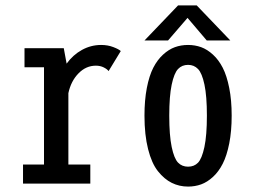

<svg xmlns="http://www.w3.org/2000/svg" viewBox="-20 -678 940 709"><path d="M232.5 -70.5H313.5V0H65V-70.5H142.5V-429.5H70.5V-500H215.5L226 -443Q249.5 -475.5 282.8 -493.8Q316 -512 353.5 -512Q378 -512 398.2 -504.2Q418.5 -496.5 426 -489.5L381 -415.5Q376 -422.5 363.2 -429Q350.5 -435.5 334 -435.5Q297.5 -435.5 269.8 -407Q242 -378.5 232.5 -334Z M830.5 -528.5H743.5L672.5 -612L600.5 -528.5H513.5L637.5 -658H706.5ZM674.5 11Q642 11 614.2 -2.8Q586.5 -16.5 563.2 -45.8Q540 -75 526.8 -127.5Q513.5 -180 513.5 -251Q513.5 -308 522.2 -353.2Q531 -398.5 546 -427.8Q561 -457 582 -476.2Q603 -495.5 625.8 -503.8Q648.5 -512 674.5 -512Q700 -512 722.8 -503.8Q745.5 -495.5 766.5 -476.2Q787.5 -457 802.5 -427.8Q817.5 -398.5 826.5 -353.2Q835.5 -308 835.5 -251Q835.5 -193.5 826.5 -148.2Q817.5 -103 802.5 -73.5Q787.5 -44 766.5 -24.8Q745.5 -5.5 722.8 2.8Q700 11 674.5 11ZM744 -251Q744 -323 735 -365.5Q726 -408 711.2 -423.2Q696.5 -438.5 674.5 -438.5Q652 -438.5 637.5 -423.2Q623 -408 614 -365.5Q605 -323 605 -251Q605 -178 614 -135.2Q623 -92.5 637.5 -77.5Q652 -62.5 674.5 -62.5Q697 -62.5 711.2 -77.2Q725.5 -92 734.8 -135Q744 -178 744 -251Z"/></svg>

Font: League Mono Condensed
Style: Regular
Weight: 400
Width: 1
Designer: Tyler Finck
Foundry: The League of Moveable Type / Tyler Finck
Version: Version 2.210